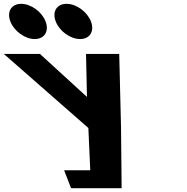

<svg xmlns="http://www.w3.org/2000/svg" viewBox="-229 -984 975 1003"><path d="M-118.4 -964C-169.4 -964 -194.6 -923 -174.9 -872C-155.3 -821 -98.5 -780 -47.5 -780C3.5 -780 28.7 -821 9.1 -872C-10.6 -923 -67.4 -964 -118.4 -964ZM118.6 -964C67.6 -964 42.4 -923 62.1 -872C81.7 -821 138.5 -780 189.5 -780C240.5 -780 265.7 -821 246.1 -872C226.4 -923 169.6 -964 118.6 -964ZM-208.8 -702.1 232.6 -315.4 242.5 -94.4H106.1L142.1 -0.9H246.6H406.4L403.2 -320.5L393.8 -702.1H220.4L225.3 -477.7L-20.1 -702.1Z"/></svg>

Font: Hussar
Style: BdOpOblFour
Weight: 700
Foundry: Cannot Into Space Fonts
Version: Version 2.00